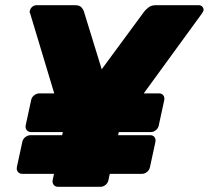

<svg xmlns="http://www.w3.org/2000/svg" viewBox="-20 -720 805 740"><path d="M204 0Q193 0 187 -7.5Q181 -15 183 -26L227 -234L96 -669Q93 -673 95 -678Q97 -688 104.5 -694Q112 -700 121 -700H269Q287 -700 294.5 -691Q302 -682 303 -677L372 -453L537 -677Q541 -682 552 -691Q563 -700 580 -700H746Q755 -700 760.5 -693.5Q766 -687 764 -678Q763 -676 761.5 -673.5Q760 -671 759 -669L443 -235L398 -26Q396 -15 387 -7.5Q378 0 367 0ZM66 -50Q55 -50 49 -57.5Q43 -65 45 -76L66 -173Q68 -184 77.5 -191.5Q87 -199 98 -199H559Q570 -199 575.5 -191.5Q581 -184 579 -173L558 -76Q556 -65 547 -57.5Q538 -50 527 -50ZM100 -211Q89 -211 83 -218.5Q77 -226 79 -237L100 -334Q102 -345 111.5 -352.5Q121 -360 131 -360H593Q604 -360 609.5 -352.5Q615 -345 613 -334L592 -237Q590 -226 581 -218.5Q572 -211 561 -211Z"/></svg>

Font: Rubik ExtraBold
Style: Italic
Weight: 800
Italic angle: -12°
Designer: Hubert and Fischer
Foundry: Hubert and Fischer
Version: Version 2.300;gftools[0.9.30]